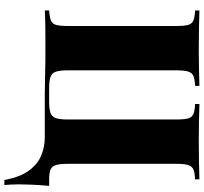

<svg xmlns="http://www.w3.org/2000/svg" viewBox="-47 -701 933 879"><g transform="rotate(90 419.5 -261.5)"><path d="M801 -708V-688Q771 -687 756 -680.5Q741 -674 735.5 -656.5Q730 -639 730 -602V-106Q730 -70 735.5 -51.5Q741 -33 756 -26.5Q771 -20 801 -20H831Q827 21 825.5 59.5Q824 98 824 118Q824 139 825 155.5Q826 172 827 185H804Q791 114 761.5 73.5Q732 33 692.5 16.5Q653 0 610 0Q577 0 544.5 0Q512 0 479 0Q446 0 413 0Q378 0 321.5 -1.5Q265 -3 206 -3Q152 -3 104.5 -2.5Q57 -2 28 0V-20Q58 -22 73.5 -28Q89 -34 94 -52Q99 -70 99 -106V-602Q99 -639 94 -656.5Q89 -674 73.5 -680.5Q58 -687 28 -688V-708Q57 -707 104.5 -706Q152 -705 206 -705Q253 -705 298.5 -706Q344 -707 373 -708V-688Q343 -687 328 -680.5Q313 -674 307.5 -656.5Q302 -639 302 -602V-106Q302 -70 308 -51.5Q314 -33 331.5 -26.5Q349 -20 383 -20H446Q480 -20 497.5 -26.5Q515 -33 521 -51.5Q527 -70 527 -106V-602Q527 -639 522 -656.5Q517 -674 501.5 -680.5Q486 -687 456 -688V-708Q485 -707 531 -706Q577 -705 623 -705Q677 -705 725 -706Q773 -707 801 -708Z"/></g></svg>

Font: Playfair Display Black
Style: Regular
Weight: 900
Designer: Claus Eggers Sørensen
Foundry: Claus Eggers Sørensen
Version: Version 1.203